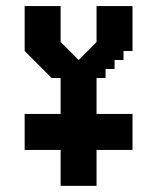

<svg xmlns="http://www.w3.org/2000/svg" viewBox="-20 -603 509 623"><path d="M322.5 -350V-379.2H351.7V-408.3H380.8V-437.5H410V-583.3H293.3V-466.7L235 -408.3L176.7 -466.7V-583.3H60V-437.5L147.5 -350H176.7V-233.3H60V-116.6H176.7V0H293.3V-116.6H410V-233.3H293.3V-350Z"/></svg>

Font: Stepalange Short
Style: Regular
Weight: 400
Designer: Szymon Furjan
Version: Version 1.001;Fontself Maker 3.5.8